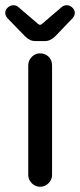

<svg xmlns="http://www.w3.org/2000/svg" viewBox="-32 -708 306 734"><path d="M63 -570 -4 -639Q-12 -649 -12 -659Q-12 -670 -2.5 -679Q7 -688 19 -688Q30 -688 37 -682L113 -617Q118 -613 121 -613Q125 -613 129 -617L205 -682Q213 -688 224 -688Q235 -688 244.5 -679Q254 -670 254 -659Q254 -649 246 -639L180 -570Q161 -551 140 -551H103Q81 -551 63 -570ZM76 -458Q76 -477 89.5 -490.5Q103 -504 121 -504Q141 -504 154 -491Q167 -478 167 -458V-39Q167 -21 153.5 -7.5Q140 6 121 6Q103 6 89.5 -7.5Q76 -21 76 -39Z"/></svg>

Font: 寒蝉全圆体
Style: Regular
Weight: 400
Designer: Warren2060
      Designed by Motoya company      

      [Varela Round]
      Joe Prince(Latin component); Avraham Cornf
Foundry: ChillType
Version: Version 3.200